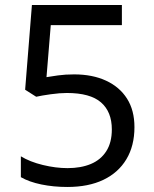

<svg xmlns="http://www.w3.org/2000/svg" viewBox="-20 -734 612 764"><path d="M275 -438Q348 -438 402 -413Q456 -388 485.5 -341.5Q515 -295 515 -228Q515 -154 483 -100.5Q451 -47 391.5 -18.5Q332 10 248 10Q193 10 144.5 0Q96 -10 63 -29V-112Q99 -90 150.5 -77.5Q202 -65 249 -65Q302 -65 341.5 -81.5Q381 -98 403 -132.5Q425 -167 425 -219Q425 -289 382 -326.5Q339 -364 246 -364Q218 -364 182 -359Q146 -354 124 -349L80 -377L107 -714H465V-634H182L165 -427Q182 -430 211 -434Q240 -438 275 -438Z"/></svg>

Font: korean115
Style: Regular
Weight: 400
Designer: Monotype Design Team
Foundry: Monotype Imaging Inc.
Version: Version 2.013